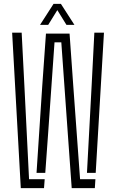

<svg xmlns="http://www.w3.org/2000/svg" viewBox="-20 -968 598 988"><path d="M349 0 329 -279 295.5 -750H260.5L227.5 -279L213 -78.5H168L197.5 -527L216.5 -795H338L357 -527L392 -46H471L468 0ZM87 0 42.5 -800H91.5L105.5 -527L129.5 -46H210L206.5 0ZM427.5 -78.5 451.5 -527 465.5 -800H515L472.5 -78.5ZM186 -840 255.5 -948H293.5L363 -840H322L275 -916L228 -840Z"/></svg>

Font: Big Shoulders Stencil Text ExtraLight
Style: Regular
Weight: 250
Version: Version 2.001